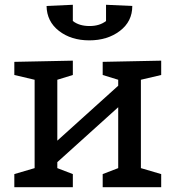

<svg xmlns="http://www.w3.org/2000/svg" viewBox="-20 -784 735 804"><path d="M424 -764 534 -759Q534 -694 482 -654.5Q430 -615 354 -615Q278 -615 227 -654.5Q176 -694 175 -759L285 -764V-696Q312 -675 355 -675Q397 -675 424 -696ZM570 -450V-80L655 -55V0H410V-55L475 -80V-335L220 -105V-80L285 -55V0H40V-55L125 -80V-450L40 -470V-525L285 -530V-470L220 -450V-195L475 -425V-450L410 -470V-525L655 -530V-470Z"/></svg>

Font: Bitter
Style: Regular
Weight: 400
Designer: Sol Matas
Foundry: Sol Matas
Version: Version 1.300;PS 001.300;hotconv 1.0.70;makeotf.lib2.5.58329